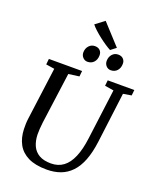

<svg xmlns="http://www.w3.org/2000/svg" viewBox="-200 -1255 1127 1380"><g transform="rotate(20 363.0 -565.0)"><path d="M659 -689.5 610.5 -306Q599.5 -220 575.8 -159.5Q552 -99 516.2 -61.8Q480.5 -24.5 433.5 -7.2Q386.5 10 329 10Q242 10 187 -17.2Q132 -44.5 105.5 -93.8Q79 -143 77 -208.5Q76.5 -227.5 77 -248Q77.5 -268.5 80.5 -290L133.5 -689.5L68.5 -699.5L73 -743H327L322.5 -700L241 -689L188 -298.5Q184.5 -271.5 183.2 -248Q182 -224.5 182 -204.5Q183.5 -156 200.2 -119.2Q217 -82.5 252 -62.2Q287 -42 342.5 -42Q397.5 -42 436.8 -71Q476 -100 501 -158.8Q526 -217.5 537 -306L586.5 -689L518.5 -700L523 -743H726.5L722 -700ZM339.5 -818.5Q318.5 -818.5 303.8 -834.5Q289 -850.5 289.5 -874Q290.5 -904 308.8 -923.5Q327 -943 353.5 -943Q379.5 -943 393.5 -927.8Q407.5 -912.5 406.5 -890Q406 -858.5 387.8 -838.5Q369.5 -818.5 339.5 -818.5ZM517.5 -818.5Q496.5 -818.5 482 -834.5Q467.5 -850.5 468 -874Q469 -904 486.8 -923.5Q504.5 -943 531.5 -943Q557 -943 571.2 -927.8Q585.5 -912.5 584.5 -890Q584 -858.5 565.8 -838.5Q547.5 -818.5 517.5 -818.5ZM464 -953.5Q446.5 -962.5 422.5 -978.5Q398.5 -994.5 373.5 -1014Q348.5 -1033.5 327.5 -1052.8Q306.5 -1072 294.5 -1088L363 -1140L505 -985Z"/></g></svg>

Font: Merriweather 20pt
Style: Italic
Weight: 400
Italic angle: -7.8°
Version: Version 2.101